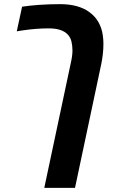

<svg xmlns="http://www.w3.org/2000/svg" viewBox="-20 -661 561 921"><path d="M192.4 240.2 318.8 -355Q327.6 -393.1 327.6 -417.5Q327.6 -440.9 323 -460.9Q318.4 -481 305.2 -495.1Q277.8 -524.9 213.9 -524.9Q151.4 -524.9 84.5 -514.6Q77.1 -513.2 71.3 -512.5Q65.4 -511.7 60.5 -510.7L85.9 -628.9Q121.6 -634.3 168.5 -637.7Q215.3 -641.1 268.6 -641.1Q312.5 -641.1 347.2 -631.6Q381.8 -622.1 405.8 -605Q435.1 -584.5 451.7 -555.7Q468.3 -526.9 473.1 -491.7Q476.1 -470.2 476.1 -451.7Q476.1 -403.8 465.8 -354L339.8 240.2Z"/></svg>

Font: Open Sans
Style: Bold Italic
Weight: 700
Italic angle: -12°
Designer: Monotype Design Team
Foundry: Monotype Imaging Inc.
Version: Version 3.003; ttfautohint (v1.8.4)